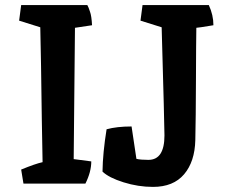

<svg xmlns="http://www.w3.org/2000/svg" viewBox="-20 -720 881 753"><path d="M323 -700Q322 -700 323.5 -698Q325 -696 327.5 -689.5Q330 -683 333 -674Q339 -658 341 -621Q290 -613 274 -611L269 -96L338 -87Q338 -46 315 0H72L63 -55Q119 -78 147 -84Q146 -143 144 -250Q141 -490 138 -613L55 -639L63 -700ZM562 -93Q625 -93 625 -189Q625 -225 614 -613L531 -639L539 -700H799Q817 -661 817 -621Q757 -611 750 -611Q749 -553 748.5 -404Q748 -255 746 -170.5Q744 -86 702 -36.5Q660 13 580 13Q522 13 464.5 -5Q407 -23 382 -47Q383 -120 398 -213Q438 -224 496 -224L515 -97Q531 -93 562 -93Z"/></svg>

Font: Inika
Style: Bold
Weight: 700
Version: Version 1.001